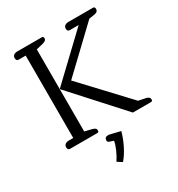

<svg xmlns="http://www.w3.org/2000/svg" viewBox="-215 -831 1114 1205"><g transform="rotate(-30 342.0 -228.5)"><path d="M58 -21Q58 -34 68 -41.5Q78 -49 95 -49H126V-646H75Q58 -646 58 -667Q58 -680 67.5 -687.5Q77 -695 94 -695H271Q277 -695 280 -691.5Q283 -688 283 -682Q283 -672 276.5 -666.5Q270 -661 256 -657L206 -645V-50L256 -38Q271 -34 277.5 -28.5Q284 -23 284 -13Q284 -7 281 -3.5Q278 0 272 0H75Q58 0 58 -21ZM206 -357 510 -646H445Q428 -646 428 -667Q428 -680 438 -687.5Q448 -695 465 -695H642Q655 -695 655 -679Q655 -657 627 -653L588 -647L295 -368L595 -48L645 -38Q673 -32 673 -13Q673 0 661 0H530ZM286 216Q305 188 320.5 152.5Q336 117 339 94L310 84Q298 81 298 69Q298 57 304.5 51Q311 45 323 45Q330 45 334 46L409 64Q397 109 374 156Q351 203 321 238Z"/></g></svg>

Font: Maitree
Style: Regular
Weight: 400
Designer: CadsonDemak Team
Foundry: CadsonDemak
Version: Version 1.000